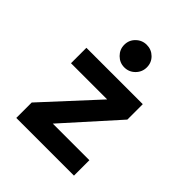

<svg xmlns="http://www.w3.org/2000/svg" viewBox="-208 -876 1002 1002"><g transform="rotate(45 293.0 -375.5)"><path d="M80.1 0V-113.8L347.2 -403.8H80.1V-517.6H496.1V-403.8L235.8 -113.8H505.9V0ZM292 -585Q257.8 -585 233.2 -609.6Q208.5 -634.3 208.5 -668.5Q208.5 -703.6 233.2 -727.5Q257.8 -751.5 292 -751.5Q326.7 -751.5 351.1 -727.5Q375.5 -703.6 375.5 -668.5Q375.5 -634.3 351.1 -609.6Q326.7 -585 292 -585Z"/></g></svg>

Font: Cascadia Code PL
Style: Bold
Weight: 700
Monospace: yes
Designer: Aaron Bell
Foundry: Saja Typeworks
Version: Version 2404.023; ttfautohint (v1.8.4)